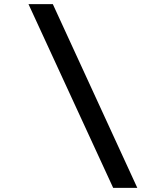

<svg xmlns="http://www.w3.org/2000/svg" viewBox="-20 -795 767 923"><path d="M640 108H524L117 -775H234Z"/></svg>

Font: DM Sans 17pt SemiBold
Style: Italic
Weight: 600
Italic angle: -10°
Version: Version 4.004;gftools[0.9.30]